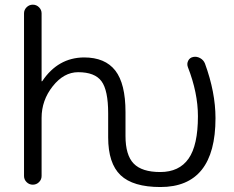

<svg xmlns="http://www.w3.org/2000/svg" viewBox="-20 -792 973 800"><path d="M502.9 -225.6Q502.9 -145.5 537.1 -110.4Q571.3 -75.2 647.5 -75.2Q726.6 -75.2 765.6 -130.9Q804.7 -186.5 804.7 -307.6Q804.7 -405.3 762.7 -512.7Q757.8 -526.4 764.2 -539.1Q770.5 -551.8 785.2 -554.7Q799.8 -557.6 814 -549.8Q828.1 -542 834 -527.3Q877.9 -407.2 877.9 -299.8Q877.9 -12.7 648.4 -12.7Q534.2 -12.7 482.4 -62Q430.7 -111.3 430.7 -219.7V-319.3Q430.7 -416 402.8 -453.6Q375 -491.2 305.7 -491.2Q246.1 -491.2 199.7 -432.6Q153.3 -374 153.3 -300.8V-58.6Q153.3 -43.9 142.6 -33.2Q131.8 -22.5 116.7 -22.5Q101.6 -22.5 90.8 -33.2Q80.1 -43.9 80.1 -58.6V-736.3Q80.1 -751 90.8 -761.7Q101.6 -772.5 116.7 -772.5Q131.8 -772.5 142.6 -761.7Q153.3 -751 153.3 -736.3V-454.1Q153.3 -453.1 154.3 -453.1Q155.3 -453.1 156.2 -454.1Q221.7 -551.8 330.1 -552.7Q418 -552.7 460.4 -498Q502.9 -443.4 502.9 -325.2Z"/></svg>

Font: Gen Jyuu Gothic Normal
Style: Regular
Weight: 300
Designer: [Source Han Sans]
Ryoko NISHIZUKA  (kana & ideographs); Paul D. Hunt (Latin, Greek & Cyrillic); Wenlong ZHANG  (bopomofo
Version: Version 1.002.20150607